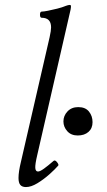

<svg xmlns="http://www.w3.org/2000/svg" viewBox="-20 -745 434 778"><path d="M85 13Q70 13 62.5 4.5Q55 -4 55 -24Q55 -49 65 -90L181 -594Q187 -621 187 -634Q187 -673 149 -673Q142 -673 142 -685.5Q142 -698 149 -698Q157 -698 174.5 -701.5Q192 -705 212 -710Q232 -715 246 -721Q257 -725 262 -725Q267 -725 267.5 -721Q268 -717 266 -706L131 -117Q122 -79 123 -64.5Q124 -50 134 -50Q142 -50 158 -61.5Q174 -73 197 -93Q203 -98 211 -88Q219 -78 216 -74Q203 -59 180 -38.5Q157 -18 131.5 -2.5Q106 13 85 13ZM295 -196Q268 -196 252.5 -213.5Q237 -231 237 -253Q237 -276 253.5 -293.5Q270 -311 297 -311Q326 -311 340.5 -293Q355 -275 355 -250Q355 -225 338.5 -210.5Q322 -196 295 -196Z"/></svg>

Font: Junicode
Style: Italic
Weight: 400
Italic angle: -11°
Designer: Peter S. Baker
Version: Version 2.100; ttfautohint (v1.8.4)